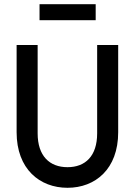

<svg xmlns="http://www.w3.org/2000/svg" viewBox="-20 -884 640 913"><path d="M59 -670V-255C59 -80 169 9 301 9C433 9 542 -80 542 -255V-670H442V-250C442 -142 386 -89 301 -89C216 -89 159 -142 159 -250V-670ZM168 -788H435V-864H168Z"/></svg>

Font: LT Wave Mono Medium
Style: Regular
Weight: 500
Designer: Daniel Lyons
Version: Version 2.5 (Glyphs App)